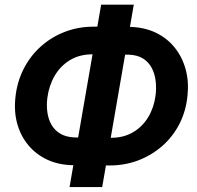

<svg xmlns="http://www.w3.org/2000/svg" viewBox="-20 -760 832 810"><path d="M375 -647.5 528.3 -646.5Q589.4 -645 637.2 -622.1Q685.1 -599.1 717 -559.3Q749 -519.5 763.2 -467.5Q777.3 -415.5 771 -356Q764.6 -291.5 737.1 -237.5Q709.5 -183.6 665 -144.5Q620.6 -105.5 564 -83.7Q507.3 -62 442.9 -62L289.6 -63Q228 -64 180.4 -85.9Q132.8 -107.9 100.3 -146.5Q67.9 -185.1 53.2 -236.3Q38.6 -287.6 44.9 -347.7Q51.3 -412.6 78.9 -467.5Q106.4 -522.5 150.9 -562.7Q195.3 -603 252.4 -625.2Q309.6 -647.5 375 -647.5ZM369.6 -530.8Q315.4 -530.8 275.1 -506.3Q234.9 -481.9 210.7 -440.4Q186.5 -398.9 179.7 -346.7Q175.8 -315.4 179.9 -285.9Q184.1 -256.3 197.5 -233.2Q210.9 -210 234.9 -195.8Q258.8 -181.6 294.4 -180.2L448.7 -178.7Q501.5 -178.7 541.3 -202.1Q581.1 -225.6 605.2 -265.6Q629.4 -305.7 636.2 -356.4Q640.1 -387.7 636.7 -418Q633.3 -448.2 620.4 -472.9Q607.4 -497.6 584 -512.7Q560.5 -527.8 524.4 -529.3ZM544.4 -740.2 411.1 29.3H273.4L406.7 -740.2Z"/></svg>

Font: Roboto
Style: Bold Italic
Weight: 700
Italic angle: -12°
Designer: Christian Robertson
Foundry: Google
Version: Version 3.0